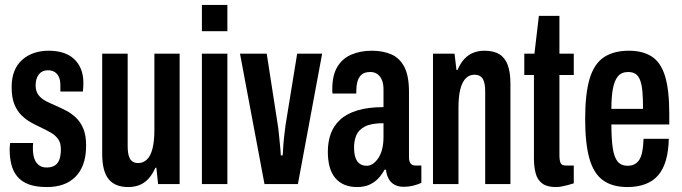

<svg xmlns="http://www.w3.org/2000/svg" viewBox="-20 -744 2755 776"><path d="M170 12Q125 12 96 1Q67 -10 50 -30.5Q33 -51 26 -79Q19 -107 19 -140Q19 -145 19.5 -152Q20 -159 21 -166H114Q113 -159 113 -153.5Q113 -148 113 -142Q113 -121 118.5 -104Q124 -87 136.5 -77Q149 -67 168 -67Q189 -67 202 -75.5Q215 -84 220.5 -100.5Q226 -117 226 -141Q226 -167 214.5 -182.5Q203 -198 184.5 -208.5Q166 -219 145 -229Q125 -238 104.5 -249.5Q84 -261 66 -279Q48 -297 37.5 -324Q27 -351 27 -392Q27 -429 38 -456.5Q49 -484 70 -502.5Q91 -521 118 -530Q145 -539 176 -539Q210 -539 236 -530.5Q262 -522 280 -505Q298 -488 307.5 -464Q317 -440 317 -409Q317 -401 316.5 -391.5Q316 -382 315 -374H224V-399Q224 -421 217.5 -434Q211 -447 200 -453.5Q189 -460 174 -460Q162 -460 152.5 -455.5Q143 -451 136.5 -442.5Q130 -434 127 -423Q124 -412 124 -398Q124 -375 135.5 -360Q147 -345 165.5 -335.5Q184 -326 205 -317Q226 -308 248 -296.5Q270 -285 288 -267.5Q306 -250 317 -223.5Q328 -197 328 -156Q328 -112 316.5 -80.5Q305 -49 284 -28.5Q263 -8 234.5 2Q206 12 170 12Z M498 12Q445 12 419 -20Q393 -52 393 -123V-527H496V-152Q496 -137 498 -125Q500 -113 504.5 -104Q509 -95 517.5 -90Q526 -85 539 -85Q559 -85 574 -99.5Q589 -114 596.5 -144Q604 -174 604 -219V-527H706V0H619L612 -66H608Q596 -39 580 -21.5Q564 -4 543.5 4Q523 12 498 12Z M796 -618V-724H899V-618ZM796 0V-527H899V0Z M1049 0 950 -527H1058L1103 -237Q1105 -226 1107 -204.5Q1109 -183 1111.5 -159.5Q1114 -136 1115 -116H1122Q1123 -116 1124 -138Q1125 -160 1128 -188.5Q1131 -217 1134 -238L1181 -527H1282L1184 0Z M1423 12Q1395 12 1373 3Q1351 -6 1335.5 -24Q1320 -42 1312.5 -69Q1305 -96 1305 -131Q1305 -170 1316.5 -202.5Q1328 -235 1354 -259.5Q1380 -284 1423.5 -297.5Q1467 -311 1530 -311V-382Q1530 -404 1524 -419.5Q1518 -435 1506 -444Q1494 -453 1477 -453Q1453 -453 1441 -442Q1429 -431 1424.5 -413.5Q1420 -396 1420 -374V-366H1324Q1323 -370 1323 -374.5Q1323 -379 1323 -384Q1323 -440 1343.5 -474Q1364 -508 1400.5 -523.5Q1437 -539 1483 -539Q1527 -539 1561 -524.5Q1595 -510 1614 -474Q1633 -438 1633 -372V-108Q1633 -92 1639.5 -83.5Q1646 -75 1659 -75H1683V-5Q1668 2 1649.5 6.5Q1631 11 1612 11Q1589 11 1573.5 2Q1558 -7 1550 -23Q1542 -39 1540 -58H1534Q1524 -39 1509 -23Q1494 -7 1473 2.5Q1452 12 1423 12ZM1462 -74Q1475 -74 1487 -82Q1499 -90 1509 -105Q1519 -120 1524.5 -141.5Q1530 -163 1530 -191V-246Q1480 -246 1454.5 -232.5Q1429 -219 1420 -197Q1411 -175 1411 -148Q1411 -124 1416.5 -107.5Q1422 -91 1433.5 -82.5Q1445 -74 1462 -74Z M1730 0V-527H1817L1825 -461H1829Q1841 -489 1857 -506Q1873 -523 1893.5 -531Q1914 -539 1938 -539Q1975 -539 1998 -525Q2021 -511 2032 -481.5Q2043 -452 2043 -404V0H1941V-375Q1941 -390 1939 -402Q1937 -414 1932.5 -423Q1928 -432 1919 -437Q1910 -442 1897 -442Q1877 -442 1862.5 -427.5Q1848 -413 1840.5 -383.5Q1833 -354 1833 -308V0Z M2226 12Q2191 12 2171.5 -2.5Q2152 -17 2145 -43.5Q2138 -70 2138 -104V-441H2099V-527H2140L2158 -680H2241V-527H2299V-441H2241V-117Q2241 -95 2246 -85Q2251 -75 2266 -75H2299V-3Q2286 1 2273 4.5Q2260 8 2248.5 10Q2237 12 2226 12Z M2516 12Q2455 12 2417 -15.5Q2379 -43 2362 -104Q2345 -165 2345 -263Q2345 -365 2363 -425.5Q2381 -486 2420.5 -512.5Q2460 -539 2522 -539Q2577 -539 2613.5 -516Q2650 -493 2667.5 -437.5Q2685 -382 2685 -284V-241H2451Q2451 -183 2456.5 -146Q2462 -109 2476 -91.5Q2490 -74 2517 -74Q2532 -74 2544 -80Q2556 -86 2564 -98.5Q2572 -111 2576 -132Q2580 -153 2581 -183H2683Q2682 -134 2671.5 -97Q2661 -60 2640.5 -36Q2620 -12 2588.5 0Q2557 12 2516 12ZM2451 -304H2579Q2579 -345 2576.5 -373Q2574 -401 2567.5 -419Q2561 -437 2549 -445Q2537 -453 2519 -453Q2492 -453 2477.5 -435.5Q2463 -418 2457 -385Q2451 -352 2451 -304Z"/></svg>

Font: Archivo ExtraCondensed SemiBold
Style: Regular
Weight: 600
Width: 2
Designer: Hector Gatti
Foundry: Omnibus-Type
Version: Version 2.001